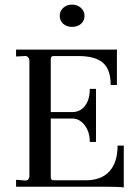

<svg xmlns="http://www.w3.org/2000/svg" viewBox="-20 -813 603 836"><path d="M519 3Q496 0 431 0H50V-30L90 -27Q108 -27 108 -49V-548Q108 -557 102.5 -563.5Q97 -570 88 -569L50 -567V-597H472Q487 -597 489 -598V-443H462Q462 -510 428.5 -539.5Q395 -569 320 -569H213Q201 -569 201 -555V-325H295Q329 -325 350 -352Q371 -379 371 -426H398V-195H371Q371 -239 348.5 -268Q326 -297 295 -297H201V-41Q201 -28 213 -28H353Q421 -28 456.5 -67Q492 -106 492 -179H519ZM294 -793Q316 -793 332 -779Q348 -765 348 -744Q348 -723 333 -709.5Q318 -696 294 -696Q270 -696 255 -709.5Q240 -723 240 -744Q240 -765 255.5 -779Q271 -793 294 -793Z"/></svg>

Font: UnnaRegular
Style: Regular
Weight: 400
Designer: Jorge de Buen Unna
Foundry: Omnibus-Type
Version: Version 2.008;hotconv 1.0.109;makeotfexe 2.5.65596